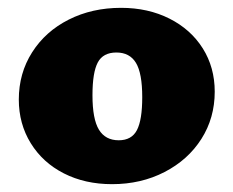

<svg xmlns="http://www.w3.org/2000/svg" viewBox="-20 -460 595 490"><path d="M28 -206Q28 -273 62 -326.5Q96 -380 155.5 -410Q215 -440 289 -440Q358 -440 412.5 -412.5Q467 -385 497.5 -336.5Q528 -288 528 -226Q528 -159 494 -105.5Q460 -52 400 -21Q340 10 266 10Q197 10 143 -17.5Q89 -45 58.5 -94.5Q28 -144 28 -206ZM343 -212Q343 -273 327 -299.5Q311 -326 277 -326Q243 -326 229.5 -300.5Q216 -275 216 -217Q216 -156 232.5 -129Q249 -102 283 -102Q316 -102 329.5 -128Q343 -154 343 -212Z"/></svg>

Font: Ysabeau Heavy
Style: Regular
Weight: 800
Designer: Christian Thalmann (Catharsis Fonts)
Version: Version 0.003